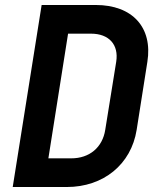

<svg xmlns="http://www.w3.org/2000/svg" viewBox="-20 -750 640 770"><path d="M31 0H248C395 0 506 -91 528 -229L571 -502C593 -640 511 -730 364 -730H147ZM174 -115 253 -615H345C417 -615 457 -571 446 -502L402 -229C391 -159 339 -115 266 -115Z"/></svg>

Font: JetBrains Mono
Style: Bold Italic
Weight: 558
Italic angle: -9°
Monospace: yes
Designer: Philipp Nurullin, Konstantin Bulenkov
Foundry: JetBrains
Version: Version 2.305